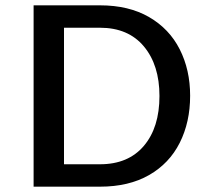

<svg xmlns="http://www.w3.org/2000/svg" viewBox="-20 -700 786 720"><path d="M693 -341Q693 -242 654 -164.5Q615 -87 539 -43.5Q463 0 355 0H106V-680H355Q463 -680 539 -636Q615 -592 654 -515Q693 -438 693 -341ZM578 -340Q578 -456 519.5 -526Q461 -596 355 -596H220V-84H355Q461 -84 519.5 -153Q578 -222 578 -340Z"/></svg>

Font: Martel Sans SemiBold
Style: Regular
Weight: 600
Designer: Dan Reynolds and Mathieu Réguer
Foundry: Dan Reynolds and Mathieu Réguer
Version: Version 1.002; ttfautohint (v1.1) -l 5 -r 5 -G 72 -x 0 -D la